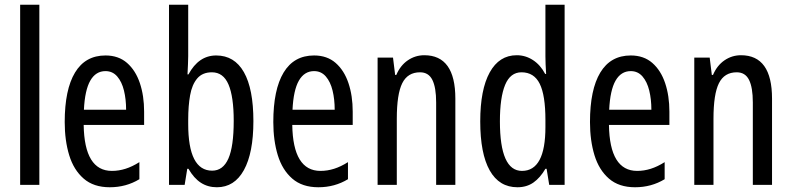

<svg xmlns="http://www.w3.org/2000/svg" viewBox="-20 -780 3340 810"><path d="M146 0H65V-760H146Z M425 -546Q480 -546 516 -514.5Q552 -483 570 -429.5Q588 -376 588 -309V-253H333Q336 -59 452 -59Q481 -59 509.5 -68Q538 -77 568 -96V-24Q512 10 443 10Q375 10 333 -26.5Q291 -63 272 -125Q253 -187 253 -265Q253 -402 296.5 -474Q340 -546 425 -546ZM425 -480Q384 -480 361 -440Q338 -400 334 -317H512Q512 -361 503 -398Q494 -435 474.5 -457.5Q455 -480 425 -480Z M774 -543Q774 -527 773 -508Q772 -489 771 -466H775Q818 -546 892 -546Q969 -546 1009 -475.5Q1049 -405 1049 -269Q1049 -135 1009 -62.5Q969 10 895 10Q857 10 827.5 -9Q798 -28 775 -68H770L759 0H693V-760H774ZM874 -475Q834 -475 812 -449Q790 -423 782 -378Q774 -333 774 -276V-257Q774 -60 875 -60Q921 -60 943.5 -111Q966 -162 966 -270Q966 -372 944 -423.5Q922 -475 874 -475Z M1305 -546Q1360 -546 1396 -514.5Q1432 -483 1450 -429.5Q1468 -376 1468 -309V-253H1213Q1216 -59 1332 -59Q1361 -59 1389.5 -68Q1418 -77 1448 -96V-24Q1392 10 1323 10Q1255 10 1213 -26.5Q1171 -63 1152 -125Q1133 -187 1133 -265Q1133 -402 1176.5 -474Q1220 -546 1305 -546ZM1305 -480Q1264 -480 1241 -440Q1218 -400 1214 -317H1392Q1392 -361 1383 -398Q1374 -435 1354.5 -457.5Q1335 -480 1305 -480Z M1770 -547Q1901 -547 1901 -364V0H1820V-348Q1820 -411 1804 -443Q1788 -475 1752 -475Q1700 -475 1677 -429Q1654 -383 1654 -279V0H1573V-537H1638L1647 -464H1652Q1669 -504 1700.5 -525.5Q1732 -547 1770 -547Z M2163 10Q2086 10 2046 -61Q2006 -132 2006 -268Q2006 -402 2046 -474.5Q2086 -547 2160 -547Q2197 -547 2228.5 -526.5Q2260 -506 2280 -468H2284Q2281 -513 2281 -542V-760H2362V0H2297L2286 -68H2281Q2259 -30 2230.5 -10Q2202 10 2163 10ZM2182 -59Q2281 -59 2281 -244V-274Q2281 -378 2257 -426.5Q2233 -475 2180 -475Q2133 -475 2111 -422Q2089 -369 2089 -268Q2089 -59 2182 -59Z M2641 -546Q2696 -546 2732 -514.5Q2768 -483 2786 -429.5Q2804 -376 2804 -309V-253H2549Q2552 -59 2668 -59Q2697 -59 2725.5 -68Q2754 -77 2784 -96V-24Q2728 10 2659 10Q2591 10 2549 -26.5Q2507 -63 2488 -125Q2469 -187 2469 -265Q2469 -402 2512.5 -474Q2556 -546 2641 -546ZM2641 -480Q2600 -480 2577 -440Q2554 -400 2550 -317H2728Q2728 -361 2719 -398Q2710 -435 2690.5 -457.5Q2671 -480 2641 -480Z M3106 -547Q3237 -547 3237 -364V0H3156V-348Q3156 -411 3140 -443Q3124 -475 3088 -475Q3036 -475 3013 -429Q2990 -383 2990 -279V0H2909V-537H2974L2983 -464H2988Q3005 -504 3036.5 -525.5Q3068 -547 3106 -547Z"/></svg>

Font: Noto Sans Kannada ExtraCondensed
Style: Regular
Weight: 400
Width: 2
Designer: Jelle Bosma - Monotype Design Team
Foundry: Monotype Imaging Inc.
Version: Version 2.005; ttfautohint (v1.8.4.7-5d5b)